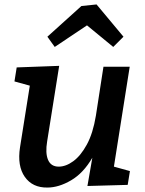

<svg xmlns="http://www.w3.org/2000/svg" viewBox="-20 -832 652 863"><path d="M193 11Q126 12 91.5 -37Q57 -86 70 -170L114 -447L45 -466L55 -529L246 -536L192 -197Q183 -144 196 -113.5Q209 -83 244 -83Q276 -83 309.5 -107.5Q343 -132 370.5 -182.5Q398 -233 411 -312L445 -532H563L492 -83L564 -63L554 -1L373 4L395 -123Q355 -54 299.5 -21.5Q244 11 193 11ZM226 -621 193 -667 346 -805 414 -812 535 -667 489 -621 371 -718Z"/></svg>

Font: Bitter SemiBold
Style: Italic
Weight: 600
Italic angle: -9°
Designer: Sol Matas, and Bitter project Authors
Foundry: Sol Matas
Version: Version 2.001